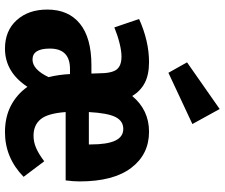

<svg xmlns="http://www.w3.org/2000/svg" viewBox="-84 -780 882 753"><g transform="rotate(90 356.5 -404.0)"><path d="M688 -221H420Q425 -151 448 -123Q471 -95 513 -95Q537 -95 560.5 -105Q584 -115 613 -137L674 -56Q599 17 499 17Q440 17 395.5 -6Q351 -29 321 -71Q263 17 171 17Q101 17 59.5 -29Q18 -75 18 -149Q18 -232 73.5 -277Q129 -322 236 -322H269L268 -351Q268 -401 253.5 -420.5Q239 -440 202 -440Q181 -440 150.5 -432.5Q120 -425 88 -412L55 -509Q142 -548 224 -548Q274 -548 306 -531Q338 -514 357 -482Q412 -548 497 -548Q586 -548 639 -478Q692 -408 692 -276Q692 -251 688 -221ZM547 -319Q547 -384 532 -415.5Q517 -447 486 -447Q455 -447 439.5 -416.5Q424 -386 420 -312H547ZM283 -154Q273 -195 271 -238H251Q171 -238 171 -159Q171 -91 214 -91Q253 -91 283 -154ZM408 -825 467 -718 266 -624 225 -697Z"/></g></svg>

Font: Fira Sans Extra Condensed
Style: Bold
Weight: 700
Width: 1
Designer: Carrois Corporate & Edenspiekermann AG
Foundry: Carrois Corporate GbR & Edenspiekermann AG
Version: Version 4.203